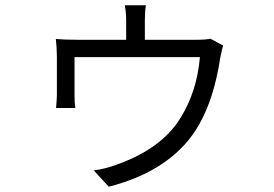

<svg xmlns="http://www.w3.org/2000/svg" viewBox="-20 -638 1040 729"><path d="M827 -465Q824 -456 816 -417Q793 -266 737 -167Q640 7 393 71L336 9Q382 3 426 -14Q593 -74 664 -188Q728 -290 739 -421H263V-275Q263 -245 266 -228H193Q196 -267 196 -277V-422Q196 -454 192 -490Q225 -487 274 -487H459V-561Q459 -589 454 -618H534Q530 -595 530 -561V-487H725Q761 -487 779 -491Z"/></svg>

Font: Source Han Sans CN Normal
Style: Regular
Weight: 350
Designer: Ryoko NISHIZUKA 西塚涼子 (kana, bopomofo & ideographs); Paul D. Hunt (Latin, Greek & Cyrillic); Sandoll Communications 산돌커뮤니
Foundry: Adobe
Version: Version 2.004;hotconv 1.0.118;makeotfexe 2.5.65603